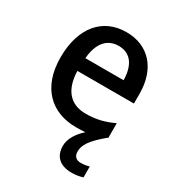

<svg xmlns="http://www.w3.org/2000/svg" viewBox="-185 -660 912 997"><g transform="rotate(30 271.5 -161.5)"><path d="M498 -305C498 -455 414 -549 280 -549C141 -549 48 -446 48 -265C48 -84 151 10 299 10C319 10 337 9 354 8C319 39 288 82 288 127C288 188 324 226 396 226C424 226 443 222 463 216V151C451 154 434 158 412 158C386 158 369 144 369 115C369 76 390 41 467 -24C469 -24 470 -25 472 -26V-114C418 -89 371 -76 306 -76C214 -76 162 -136 159 -247H498ZM162 -325C169 -416 211 -467 281 -467C356 -467 390 -409 391 -325Z"/></g></svg>

Font: Noto Sans Thai Medium
Style: Regular
Weight: 500
Designer: Monotype Design Team
Foundry: Monotype Imaging Inc.
Version: Version 1.901